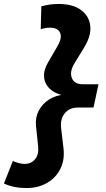

<svg xmlns="http://www.w3.org/2000/svg" viewBox="-67 -727 534 971"><path d="M230 -707Q301 -707 342.5 -676.5Q384 -646 389.5 -596Q395 -546 358 -486L311 -409Q284 -366 296 -333.5Q308 -301 351 -301H431L406 -183H326Q284 -183 260.5 -154Q237 -125 242 -80L254 22Q261 80 239 125.5Q217 171 172 197.5Q127 224 66 224Q2 224 -47 201L-2 87Q10 93 27.5 97.5Q45 102 56 102Q91 102 110.5 78Q130 54 126 15L115 -91Q111 -133 129 -167.5Q147 -202 181.5 -224Q216 -246 262 -249L261 -243Q213 -252 186 -277Q159 -302 156 -337.5Q153 -373 177 -413L224 -494Q248 -535 237 -561Q226 -587 185 -587Q174 -587 162 -585Q150 -583 139 -579L142 -695Q164 -701 185.5 -704Q207 -707 230 -707Z"/></svg>

Font: Red Hat Text VF
Style: Italic
Weight: 400
Italic angle: -12°
Designer: Pentagram, MCKL
Foundry: Pentagram, MCKL
Version: Version 1.023